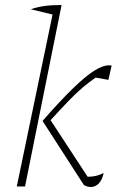

<svg xmlns="http://www.w3.org/2000/svg" viewBox="-20 -745 489 767"><path d="M47 0 190 -687 103 -708Q129 -717 157.5 -721Q186 -725 226 -725L80 0ZM150 -262Q221 -343 271 -391.5Q321 -440 355.5 -462Q390 -484 415 -484Q424 -484 426 -483L413 -426L362 -435Q336 -417 311 -396Q286 -375 255.5 -343.5Q225 -312 182 -265L330 -39H333Q366 -39 394 -54Q389 -28 375.5 -13Q362 2 342 2Q329 2 315 -6Z"/></svg>

Font: Piazzolla Thin
Style: Italic
Weight: 100
Italic angle: -11.3°
Designer: Juan Pablo del Peral
Foundry: Huerta Tipografica
Version: Version 1.330